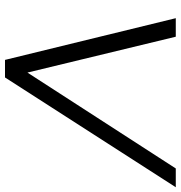

<svg xmlns="http://www.w3.org/2000/svg" viewBox="-46 -744 740 787"><g transform="rotate(-90 324.5 -350.0)"><path d="M473 -700 644 0H568L421 -608L28 0H-49L401 -700Z"/></g></svg>

Font: Montserrat
Style: Italic
Weight: 400
Italic angle: -11.3°
Designer: Julieta Ulanovsky
Foundry: Julieta Ulanovsky
Version: Version 9.000; ttfautohint (v1.8.4.7-5d5b)